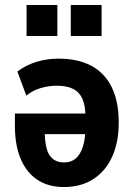

<svg xmlns="http://www.w3.org/2000/svg" viewBox="-20 -742 540 773"><path d="M237 11Q174 11 130 -18.5Q86 -48 63 -103Q40 -158 40 -235V-285H341V-202H147L160 -220Q160 -146 179.5 -117Q199 -88 238 -88Q266 -88 284.5 -103.5Q303 -119 313.5 -151Q324 -183 324 -233V-272Q324 -316 312 -343.5Q300 -371 274.5 -384Q249 -397 208 -397Q177 -397 144 -387.5Q111 -378 86 -357L50 -454Q86 -481 128.5 -493.5Q171 -506 215 -506Q294 -506 348 -477Q402 -448 430 -390.5Q458 -333 458 -248Q458 -170 432 -112Q406 -54 356.5 -21.5Q307 11 237 11ZM265 -597V-722H389V-597ZM87 -597V-722H211V-597Z"/></svg>

Font: Nunito Sans 10pt Condensed ExtraBold
Style: Regular
Weight: 800
Width: 3
Designer: Vernon Adams
Foundry: Vernon Adams
Version: Version 3.101;gftools[0.9.27]